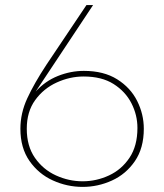

<svg xmlns="http://www.w3.org/2000/svg" viewBox="-20 -719 644 753"><path d="M304 14Q243 14 187 -11.5Q131 -37 95.5 -88Q60 -139 60 -214Q60 -275 87 -333.5Q114 -392 162 -465L319 -699H345L120 -360Q157 -401 207 -421Q257 -441 309 -441Q387 -441 439.5 -408Q492 -375 518 -323Q544 -271 544 -214Q544 -138 509 -87Q474 -36 419 -11Q364 14 304 14ZM304 -8Q358 -8 407.5 -31Q457 -54 488 -100.5Q519 -147 519 -217Q519 -268 495.5 -314Q472 -360 425.5 -389.5Q379 -419 308 -419Q254 -419 202.5 -395.5Q151 -372 118 -326.5Q85 -281 85 -214Q85 -146 117 -100Q149 -54 199.5 -31Q250 -8 304 -8Z"/></svg>

Font: MuseoModerno Thin
Style: Regular
Weight: 100
Designer: Pablo Cosgaya, Héctor Gatti, Marcela Romero, and the Authors of The MuseoModerno Project.
Foundry: Omnibus-Type Team
Version: Version 1.003